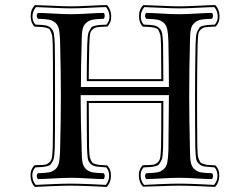

<svg xmlns="http://www.w3.org/2000/svg" viewBox="-20 -701 985 757"><path d="M302 -109Q302 -77 305.5 -60Q309 -43 320 -33.5Q331 -24 345 -21.5Q359 -19 389 -18Q393 -14 393 -7Q393 0 389 5Q367 5 327 2.5Q287 0 260 0Q232 0 191 2.5Q150 5 130 5Q125 0 125 -7Q125 -14 130 -18Q159 -19 173 -21.5Q187 -24 198 -33.5Q209 -43 212.5 -60Q216 -77 217 -109Q220 -234 220 -321Q220 -412 217 -536Q216 -568 212.5 -585Q209 -602 198 -611.5Q187 -621 173 -623.5Q159 -626 130 -627Q125 -632 125 -639Q125 -646 130 -650Q151 -650 191 -647.5Q231 -645 259 -645Q286 -645 327 -647.5Q368 -650 389 -650Q393 -646 393 -639Q393 -632 389 -627Q359 -626 345.5 -623.5Q332 -621 320.5 -611.5Q309 -602 305.5 -585Q302 -568 302 -536Q299 -445 299 -358H646Q646 -431 644 -536Q643 -568 639.5 -585Q636 -602 625 -611.5Q614 -621 600 -623.5Q586 -626 557 -627Q552 -632 552 -639Q552 -646 557 -650Q578 -650 618 -647.5Q658 -645 686 -645Q713 -645 754 -647.5Q795 -650 816 -650Q820 -646 820 -639Q820 -632 816 -627Q786 -626 772.5 -623.5Q759 -621 747.5 -611.5Q736 -602 732.5 -585Q729 -568 729 -536Q726 -435 726 -320Q726 -233 729 -109Q729 -77 732.5 -60Q736 -43 747 -33.5Q758 -24 772 -21.5Q786 -19 816 -18Q820 -14 820 -7Q820 0 816 5Q794 5 754 2.5Q714 0 687 0Q659 0 618 2.5Q577 5 557 5Q552 0 552 -7Q552 -14 557 -18Q586 -19 600 -21.5Q614 -24 625 -33.5Q636 -43 639.5 -60Q643 -77 644 -109Q645 -183 646 -326H298Q298 -234 302 -109ZM322 -381Q322 -443 324 -525Q325 -545 326 -557.5Q327 -570 332 -579Q337 -588 340 -592.5Q343 -597 354.5 -599.5Q366 -602 373 -602.5Q380 -603 400 -604Q413 -619 411.5 -639Q410 -659 398 -673Q382 -673 334.5 -670.5Q287 -668 261 -668Q233 -668 183 -670.5Q133 -673 122 -673Q108 -656 108 -636Q108 -616 120 -604Q148 -603 159.5 -601Q171 -599 180.5 -590.5Q190 -582 192.5 -568Q195 -554 196 -525Q197 -484 197 -321Q197 -161 196 -120Q195 -100 194 -87.5Q193 -75 188 -66Q183 -57 179.5 -52.5Q176 -48 164.5 -45.5Q153 -43 146 -42.5Q139 -42 119 -41Q106 -26 107.5 -6Q109 14 121 28Q137 27 184.5 25Q232 23 258 23Q285 23 335.5 25Q386 27 397 28Q411 11 410.5 -9Q410 -29 399 -41Q371 -43 359.5 -44.5Q348 -46 338 -54.5Q328 -63 326 -77Q324 -91 323 -120Q322 -194 322 -303H624Q624 -177 623 -120Q622 -100 621 -87.5Q620 -75 615 -66Q610 -57 606.5 -52.5Q603 -48 591.5 -45.5Q580 -43 573 -42.5Q566 -42 546 -41Q533 -26 534.5 -6Q536 14 548 28Q564 27 611.5 25Q659 23 685 23Q712 23 762.5 25Q813 27 824 28Q838 11 837.5 -9Q837 -29 826 -41Q798 -43 786.5 -44.5Q775 -46 765 -54.5Q755 -63 753 -77Q751 -91 750 -120Q749 -194 749 -320Q749 -423 751 -525Q752 -545 753 -557.5Q754 -570 759 -579Q764 -588 767 -592.5Q770 -597 781.5 -599.5Q793 -602 800 -602.5Q807 -603 827 -604Q840 -619 838.5 -639Q837 -659 825 -673Q809 -673 761.5 -670.5Q714 -668 688 -668Q660 -668 610 -670.5Q560 -673 549 -673Q535 -656 535 -636Q535 -616 547 -604Q575 -603 586.5 -601Q598 -599 607.5 -590.5Q617 -582 619.5 -568Q622 -554 623 -525Q624 -465 624 -381ZM615 -123Q616 -179 616 -295H330Q330 -197 331 -123Q332 -104 332.5 -93Q333 -82 337 -73Q341 -64 343.5 -60.5Q346 -57 356.5 -54Q367 -51 374.5 -50.5Q382 -50 402 -49Q418 -34 417.5 -7.5Q417 19 401 36Q388 35 336.5 33Q285 31 258 31Q232 31 183 33Q134 35 117 36Q102 20 100.5 -5.5Q99 -31 115 -49Q118 -49 123 -50Q148 -50 157 -51.5Q166 -53 174.5 -60.5Q183 -68 185 -81.5Q187 -95 188 -123Q189 -165 189 -321Q189 -481 188 -522Q187 -542 186.5 -552.5Q186 -563 182 -572.5Q178 -582 175.5 -585.5Q173 -589 162.5 -591.5Q152 -594 144.5 -594.5Q137 -595 116 -596Q101 -611 101 -637.5Q101 -664 118 -681Q132 -681 183 -678.5Q234 -676 261 -676Q287 -676 335.5 -678.5Q384 -681 402 -681Q417 -665 418.5 -639.5Q420 -614 403 -596Q400 -596 395 -596Q371 -595 362 -593.5Q353 -592 344.5 -584.5Q336 -577 334.5 -563.5Q333 -550 332 -522Q330 -437 330 -389H616Q616 -464 615 -522Q614 -542 613.5 -552.5Q613 -563 609 -572.5Q605 -582 602.5 -585.5Q600 -589 589.5 -591.5Q579 -594 571.5 -594.5Q564 -595 543 -596Q528 -611 528 -637.5Q528 -664 545 -681Q559 -681 610 -678.5Q661 -676 688 -676Q714 -676 762.5 -678.5Q811 -681 829 -681Q844 -665 845.5 -639.5Q847 -614 830 -596Q827 -596 822 -596Q798 -595 789 -593.5Q780 -592 771.5 -584.5Q763 -577 761.5 -563.5Q760 -550 759 -522Q757 -420 757 -320Q757 -198 758 -123Q759 -104 759.5 -93Q760 -82 764 -73Q768 -64 770.5 -60.5Q773 -57 783.5 -54Q794 -51 801.5 -50.5Q809 -50 829 -49Q845 -34 844.5 -7.5Q844 19 828 36Q815 35 763.5 33Q712 31 685 31Q659 31 610 33Q561 35 544 35Q529 20 527.5 -5.5Q526 -31 542 -49Q545 -49 550 -50Q575 -50 584 -51.5Q593 -53 601.5 -60.5Q610 -68 612 -81.5Q614 -95 615 -123Z"/></svg>

Font: Linux Libertine Initials O
Style: Initials
Weight: 400
Designer: Philipp H. Poll
Foundry: Philipp H. Poll
Version: Version 5.0.6